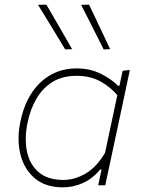

<svg xmlns="http://www.w3.org/2000/svg" viewBox="-20 -799 621 828"><path d="M403.5 0Q406.5 -14 409.5 -28.5L418 -68H412Q378.5 -27.5 336.2 -9.2Q294 9 252 9Q175.5 9 129.2 -30.8Q83 -70.5 67.5 -135.5Q60 -167 60 -201.5Q60 -237 68 -275Q90.5 -383 154.5 -443.5Q218.5 -504 310 -504Q368 -504 414 -481.2Q460 -458.5 489 -429H495L509 -494L540 -497Q527.5 -439.5 516.5 -386.5Q505 -333 492 -271.5L440 -28.5Q437 -14 434 0ZM253 -23Q302 -23 349.5 -50.8Q397 -78.5 433 -140L486 -389Q453 -426.5 410.5 -449.2Q368 -472 310 -472Q249.5 -472 206.8 -445.8Q164 -419.5 137.5 -374Q111 -328.5 99 -271Q91 -233 91 -199Q91 -172 96 -147Q107.5 -90.5 146.5 -56.8Q185.5 -23 253 -23ZM261 -586Q232 -634 203 -682Q173.5 -730 144 -778L180 -779Q207.5 -732 235.5 -683.5Q263.5 -635 291 -587ZM427 -586Q402.5 -635 378 -683.5Q353.5 -731.5 330 -778L364 -779Q386.5 -732 409.5 -683.5Q432 -635 455 -587Z"/></svg>

Font: Heraclito Thin
Style: Italic
Weight: 100
Italic angle: -12°
Designer: Kostas Bartsokas (font) & Cristiano Sobral (main changes)
Foundry: Kostas Bartsokas (font) & Cristiano Sobral (main changes)
Version: Version 1.00;July 8, 2020;FontCreator 13.0.0.2655 64-bit